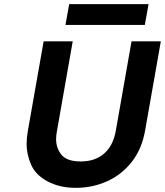

<svg xmlns="http://www.w3.org/2000/svg" viewBox="-20 -897 794 924"><path d="M695 -877 677 -777H295L313 -877ZM330 -698 254 -266Q250 -245 250 -227Q250 -184 276 -152Q302 -120 369 -120Q437 -120 480.5 -157.5Q524 -195 537 -266L613 -698H754L678 -267Q662 -178 613 -116.5Q564 -55 494 -24Q424 7 345 7Q267 7 209 -24Q151 -55 129.5 -105Q108 -155 108 -204Q108 -233 114 -267L190 -698Z"/></svg>

Font: Fz Poppins SemBd
Style: Italic
Weight: 600
Italic angle: -10°
Designer: Ninad Kale (Devanagari), Jonny Pinhorn (Latin)
Foundry: Indian Type Foundry
Version: Vit hóa bi Vntype.Com & FontZin.Com